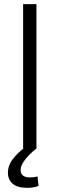

<svg xmlns="http://www.w3.org/2000/svg" viewBox="-20 -713 286 922"><path d="M111 189Q63 189 40.5 169Q18 149 18 117Q18 81 42 50.5Q66 20 93 0H91V-693H155V0Q138 13 120.5 30.5Q103 48 91 67Q79 86 79 103Q79 122 91 130.5Q103 139 123 139Q131 139 141 138Q151 137 160 134L165 180Q142 189 111 189Z"/></svg>

Font: Ubuntu Sans Light
Style: Regular
Weight: 300
Designer: Dalton Maag Ltd
Foundry: Dalton Maag Ltd
Version: Version 1.006; ttfautohint (v1.8.4.7-5d5b)